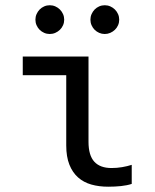

<svg xmlns="http://www.w3.org/2000/svg" viewBox="-20 -706 590 733"><path d="M482.9 -3.9Q464.8 2 441.7 4.4Q418.5 6.8 393.1 6.8Q357.9 6.8 328.6 -1.5Q299.3 -9.8 278.1 -28.6Q256.8 -47.4 244.9 -77.4Q232.9 -107.4 232.9 -150.9V-418.9H66.9V-490.2H317.9V-164.6Q317.9 -112.8 340.1 -88.6Q362.3 -64.5 405.8 -64.5Q426.3 -64.5 446.3 -67.9Q466.3 -71.3 482.9 -76.7ZM169.9 -686Q181.2 -686 191.2 -681.6Q201.2 -677.2 208.7 -669.7Q216.3 -662.1 220.7 -652.1Q225.1 -642.1 225.1 -630.9Q225.1 -619.6 220.7 -609.6Q216.3 -599.6 208.7 -592.3Q201.2 -585 191.2 -580.6Q181.2 -576.2 169.9 -576.2Q158.7 -576.2 148.7 -580.6Q138.7 -585 131.3 -592.3Q124 -599.6 119.6 -609.6Q115.2 -619.6 115.2 -630.9Q115.2 -642.1 119.6 -652.1Q124 -662.1 131.3 -669.7Q138.7 -677.2 148.7 -681.6Q158.7 -686 169.9 -686ZM379.9 -686Q391.1 -686 401.1 -681.6Q411.1 -677.2 418.7 -669.7Q426.3 -662.1 430.7 -652.1Q435.1 -642.1 435.1 -630.9Q435.1 -619.6 430.7 -609.6Q426.3 -599.6 418.7 -592.3Q411.1 -585 401.1 -580.6Q391.1 -576.2 379.9 -576.2Q368.7 -576.2 358.6 -580.6Q348.6 -585 341.3 -592.3Q334 -599.6 329.6 -609.6Q325.2 -619.6 325.2 -630.9Q325.2 -642.1 329.6 -652.1Q334 -662.1 341.3 -669.7Q348.6 -677.2 358.6 -681.6Q368.7 -686 379.9 -686ZM0 -490.2Z"/></svg>

Font: Code New Roman
Style: Regular
Weight: 400
Monospace: yes
Designer: Sam Radian
Foundry: Code New Roman
Version: Version 2.00 November 29, 2014